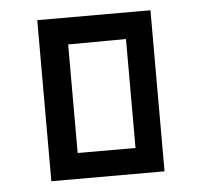

<svg xmlns="http://www.w3.org/2000/svg" viewBox="-40 -481 550 523"><g transform="rotate(-5 235.0 -220.0)"><path d="M80.1 0V-440.4H389.6V0ZM316.4 -368.2 158.2 -367.2V-70.3H316.4Z"/></g></svg>

Font: Geo
Style: Regular
Weight: 500
Version: Version 001.2